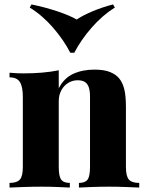

<svg xmlns="http://www.w3.org/2000/svg" viewBox="-20 -846 659 866"><path d="M406 -532Q450 -532 476.5 -521Q503 -510 517 -493Q533 -474 540.5 -444Q548 -414 548 -363V-93Q548 -51 561.5 -36Q575 -21 608 -21V0Q588 -1 548.5 -2.5Q509 -4 472 -4Q431 -4 393 -2.5Q355 -1 336 0V-21Q364 -21 375 -36Q386 -51 386 -93V-411Q386 -434 381 -450.5Q376 -467 364 -475.5Q352 -484 330 -484Q307 -484 287.5 -472Q268 -460 256.5 -438.5Q245 -417 245 -390V-93Q245 -51 256 -36Q267 -21 295 -21V0Q276 -1 240 -2.5Q204 -4 167 -4Q126 -4 85 -2.5Q44 -1 23 0V-21Q56 -21 69.5 -36Q83 -51 83 -93V-409Q83 -454 70 -475.5Q57 -497 23 -497V-518Q55 -515 85 -515Q130 -515 170.5 -518.5Q211 -522 245 -529V-448Q269 -494 310.5 -513Q352 -532 406 -532ZM490 -826 498 -812Q442 -777 393.5 -721.5Q345 -666 315 -608H297Q268 -665 219.5 -721Q171 -777 114 -812L122 -826Q181 -814 237 -795.5Q293 -777 326 -758Q354 -777 398.5 -795.5Q443 -814 490 -826Z"/></svg>

Font: Playfair Display ExtraBold
Style: Regular
Weight: 800
Designer: Claus Eggers Sørensen
Foundry: Claus Eggers Sørensen
Version: Version 1.203